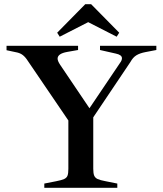

<svg xmlns="http://www.w3.org/2000/svg" viewBox="-20 -890 771 910"><path d="M721 -673V-653L669 -643Q643 -638 626.5 -628Q610 -618 598 -596L422 -334V-90Q422 -68 426.5 -57.5Q431 -47 442.5 -41.5Q454 -36 481 -31L536 -20V0H190V-20L246 -31Q272 -36 284 -41.5Q296 -47 300 -57.5Q304 -68 304 -90V-319L106 -610Q95 -625 83 -632.5Q71 -640 53 -643L11 -652V-673H350V-653L299 -644Q253 -636 253 -612Q253 -601 265 -583L404 -377L549 -592Q558 -604 558 -614Q558 -630 529 -636L454 -653V-673ZM412 -870 545 -735 533 -716 398 -785 263 -716 251 -735 384 -870Z"/></svg>

Font: Ibarra Real Nova SemiBold
Style: Regular
Weight: 600
Designer: Jose Maria Ribagorda & Octavio Pardo
Foundry: Jose Maria Ribagorda
Version: Version 1.014